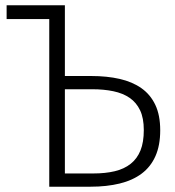

<svg xmlns="http://www.w3.org/2000/svg" viewBox="-20 -705 660 725"><path d="M324 -418Q384 -418 432 -407Q480 -396 514 -372Q548 -348 566.5 -309Q585 -270 585 -213Q585 -156 567 -115.5Q549 -75 515 -49.5Q481 -24 432 -12Q383 0 322 0H166V-633H5V-685H225V-418ZM225 -50H332Q378 -50 413.5 -58.5Q449 -67 473.5 -86.5Q498 -106 510.5 -137Q523 -168 523 -214Q523 -259 509 -288.5Q495 -318 469.5 -335.5Q444 -353 408 -360.5Q372 -368 329 -368H225Z"/></svg>

Font: Jldddboxgfspflltxgxzjzlszac
Style: Regular
Weight: 300
Designer: Carrois Corporate & Edenspiekermann
Foundry: Carrois Corporate GbR & Edenspiekermann AG
Version: Version 2.001